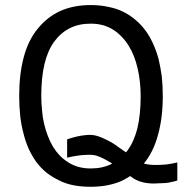

<svg xmlns="http://www.w3.org/2000/svg" viewBox="-20 -715 710 747"><path d="M71.3 -196.3Q79.1 -164.1 91.8 -135.7Q104.5 -108.4 121.1 -85Q138.7 -61.5 160.2 -43.9Q182.6 -26.4 209 -13.7Q235.4 0 266.6 5.9Q296.9 11.7 333 11.7Q400.4 11.7 452.1 -10.7Q502.9 -34.2 540 -79.1Q577.1 -124 594.7 -190.4Q613.3 -255.9 613.3 -341.8Q613.3 -380.9 609.4 -418Q604.5 -454.1 596.7 -486.3Q587.9 -518.6 575.2 -545.9Q562.5 -574.2 544.9 -597.7Q527.3 -621.1 505.9 -638.7Q484.4 -657.2 458 -669.9Q431.6 -682.6 400.4 -688.5Q369.1 -695.3 333 -695.3Q265.6 -695.3 213.9 -671.9Q163.1 -648.4 127 -603.5Q89.8 -558.6 72.3 -492.2Q54.7 -426.8 54.7 -341.8Q54.7 -301.8 58.6 -264.6Q62.5 -228.5 71.3 -196.3ZM191.4 -553.7Q216.8 -587.9 252 -605.5Q287.1 -623 333 -623Q357.4 -623 379.9 -617.2Q401.4 -611.3 419.9 -599.6Q438.5 -587.9 453.1 -572.3Q468.8 -556.6 480.5 -537.1Q492.2 -518.6 501 -496.1Q509.8 -473.6 515.6 -448.2Q521.5 -422.9 524.4 -395.5Q527.3 -369.1 527.3 -340.8Q527.3 -269.5 514.6 -215.8Q501 -163.1 475.6 -128.9Q449.2 -94.7 414.1 -77.1Q378.9 -59.6 333 -59.6Q308.6 -59.6 286.1 -65.4Q264.6 -71.3 246.1 -83Q227.5 -94.7 212.9 -109.4Q198.2 -125 186.5 -143.6Q174.8 -163.1 166 -186.5Q157.2 -209 151.4 -234.4Q145.5 -258.8 143.6 -286.1Q140.6 -313.5 140.6 -341.8Q140.6 -414.1 153.3 -466.8Q166 -519.5 191.4 -553.7ZM669.9 -83Q649.4 -78.1 627.9 -75.2Q606.4 -73.2 585 -73.2Q560.5 -73.2 542 -78.1Q522.5 -84 507.8 -94.7Q494.1 -104.5 477.5 -117.2Q460.9 -128.9 442.4 -141.6Q418 -160.2 394.5 -170.9Q372.1 -182.6 352.5 -187.5Q333 -192.4 305.7 -188.5Q278.3 -185.5 241.2 -172.9Q241.2 -162.1 241.2 -140.6Q241.2 -130.9 241.2 -101.6Q283.2 -111.3 312.5 -112.3Q342.8 -114.3 358.4 -108.4Q375 -102.5 392.6 -92.8Q411.1 -83 429.7 -69.3Q449.2 -55.7 467.8 -43Q485.4 -31.2 500 -20.5Q515.6 -10.7 535.2 -5.9Q554.7 -1 579.1 -1Q590.8 -1 601.6 -2Q613.3 -2 624 -2.9Q635.7 -3.9 646.5 -6.8Q658.2 -8.8 669.9 -12.7Q669.9 -25.4 669.9 -38.1Q669.9 -49.8 669.9 -60.5Q669.9 -67.4 669.9 -72.3Q669.9 -78.1 669.9 -83Z"/></svg>

Font: Aptus Gothic JP
Style: Medium
Weight: 400
Designer: Fuminori Ogawa / Motoya
Version: Version 1